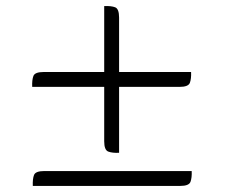

<svg xmlns="http://www.w3.org/2000/svg" viewBox="-20 -620 740 632"><path d="M86 -334Q85 -357 90 -370Q95 -383 124 -383H323V-600Q346 -601 359 -596Q372 -591 372 -562V-383H609Q610 -361 605 -347.5Q600 -334 571 -334H372V-117Q350 -116 336.5 -121Q323 -126 323 -155V-334ZM88 -8Q87 -31 92 -44Q97 -57 126 -57H611Q612 -35 607 -21.5Q602 -8 573 -8Z"/></svg>

Font: Diphylleia
Style: Regular
Weight: 400
Designer: Minha Hyung
Foundry: JAMO
Version: Version 1.000; ttfautohint (v1.8.4.7-5d5b);gftools[0.9.28]